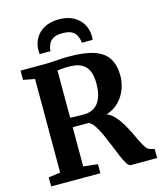

<svg xmlns="http://www.w3.org/2000/svg" viewBox="-140 -1090 1000 1191"><g transform="rotate(-15 360.0 -494.5)"><path d="M38.5 0V-58L114.5 -68.5V-669.5L41 -683.5V-743H185Q217.5 -743 244.8 -744.8Q272 -746.5 297.8 -748.2Q323.5 -750 352.5 -750Q455.5 -750 516.5 -728.5Q577.5 -707 604.2 -663Q631 -619 631 -552Q631 -509.5 615.2 -467Q599.5 -424.5 567.5 -391.5Q535.5 -358.5 486.5 -342.5Q513 -332.5 534.8 -309.2Q556.5 -286 574.8 -255.8Q593 -225.5 608.5 -193.8Q624 -162 637.2 -134.5Q650.5 -107 662.8 -88.8Q675 -70.5 686.5 -67.5L719 -57.5V0H550Q537.5 0 524.2 -21Q511 -42 496.8 -76Q482.5 -110 467 -148.8Q451.5 -187.5 435 -224Q418.5 -260.5 401 -286.5Q383.5 -312.5 364.5 -320Q354.5 -320 340.2 -320Q326 -320 311.2 -320Q296.5 -320 283.5 -320Q270.5 -320 262.5 -320V-68.5L354.5 -58V0ZM353.5 -379Q390.5 -379 418 -397.2Q445.5 -415.5 460.2 -452.2Q475 -489 475 -545.5Q475 -592 461.8 -624.2Q448.5 -656.5 418 -673Q387.5 -689.5 335 -689.5Q320.5 -689.5 307.5 -688.8Q294.5 -688 283.2 -686.8Q272 -685.5 262.5 -684.5V-381.5Q272.5 -380 290.8 -379.5Q309 -379 327 -379Q345 -379 353.5 -379ZM352 -989Q407 -989 445.2 -968Q483.5 -947 503.5 -912.2Q523.5 -877.5 523.5 -835.5Q523.5 -829.5 523.2 -823.2Q523 -817 522 -811.5H452.5Q452.5 -814 452.5 -817.8Q452.5 -821.5 451.5 -825.5Q448.5 -841.5 440.2 -858.8Q432 -876 411.8 -888Q391.5 -900 352 -900Q312.5 -900 292.2 -888Q272 -876 264 -858.8Q256 -841.5 252.5 -825.5Q252 -821.5 251.8 -817.8Q251.5 -814 251.5 -811.5H182Q181.5 -817 181 -823.2Q180.5 -829.5 180.5 -836Q180.5 -877.5 200.5 -912.5Q220.5 -947.5 258.8 -968.2Q297 -989 352 -989Z"/></g></svg>

Font: Merriweather 24pt
Style: Bold
Weight: 700
Designer: Eben Sorkin
Foundry: Eben Sorkin
Version: Version 2.100